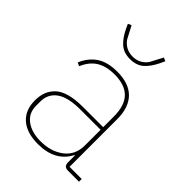

<svg xmlns="http://www.w3.org/2000/svg" viewBox="-215 -833 948 948"><g transform="rotate(45 259.5 -359.0)"><path d="M129.9 -696.8 118.2 -722.2 136.2 -730 170.9 -664.1Q199.7 -624 249 -624Q298.3 -624 327.1 -664.1L361.8 -730L379.9 -722.2L368.2 -696.8Q347.7 -654.3 320.6 -630.1Q293.5 -606 249 -606Q204.6 -606 177.5 -630.1Q150.4 -654.3 129.9 -696.8ZM224.1 12.2Q146 12.2 103.5 -24.9Q61 -62 61 -129.9Q61 -162.6 70.6 -188Q80.1 -213.4 101.3 -233.6Q122.6 -253.9 160.4 -264.4Q198.2 -274.9 251 -274.9H393.1V-349.1Q393.1 -425.8 356.9 -462.4Q320.8 -499 249 -499Q191.4 -499 154.3 -476.1Q117.2 -453.1 96.2 -403.8L78.1 -412.1Q100.1 -463.9 140.9 -491Q181.6 -518.1 249 -518.1Q330.6 -518.1 372.3 -475.6Q414.1 -433.1 414.1 -352.1V-19H499V0H421.9Q393.1 0 393.1 -28.8V-77.1H390.1Q343.8 12.2 224.1 12.2ZM224.1 -6.8Q295.9 -6.8 344.5 -43.7Q393.1 -80.6 393.1 -147.9V-256.8H252Q166 -256.8 125 -227.3Q84 -197.8 84 -145V-115.2Q84 -64 122.6 -35.4Q161.1 -6.8 224.1 -6.8Z"/></g></svg>

Font: Anuphan Thin
Style: Regular
Weight: 250
Designer: Mike Abbink, Paul van der Laan, Pieter van Rosmalen, Mint Tantisuwanna
Foundry: Bold Monday; Cadson Demak
Version: Version 3.002;hotconv 1.0.109;makeotfexe 2.5.65596